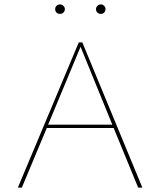

<svg xmlns="http://www.w3.org/2000/svg" viewBox="-20 -850 726 870"><path d="M230 -809Q230 -818 236.5 -824Q243 -830 252 -830Q260 -830 267 -823.5Q274 -817 274 -809Q274 -800 267.5 -793.5Q261 -787 252 -787Q242 -787 236 -793Q230 -799 230 -809ZM415 -809Q415 -817 421.5 -823.5Q428 -830 437 -830Q446 -830 452 -823.5Q458 -817 458 -809Q458 -799 452 -793Q446 -787 437 -787Q428 -787 421.5 -793Q415 -799 415 -809ZM495 -270H192L79 0H61L337 -658H353L625 0H606ZM489 -285 345 -638 198 -285Z"/></svg>

Font: Ysabeau Infant Thin
Style: Regular
Weight: 200
Designer: Christian Thalmann (Catharsis Fonts)
Version: Version 0.003